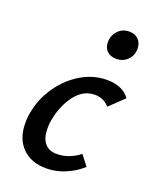

<svg xmlns="http://www.w3.org/2000/svg" viewBox="-125 -718 640 796"><g transform="rotate(20 195.0 -319.5)"><path d="M238 -573Q238 -603 257.5 -624Q277 -645 307 -645Q333 -645 348 -629.5Q363 -614 363 -590Q363 -559 343 -539.5Q323 -520 294 -520Q268 -520 253 -534.5Q238 -549 238 -573ZM263 -350Q213 -350 178 -305.5Q143 -261 130 -198Q125 -177 125 -151Q125 -110 143.5 -87.5Q162 -65 196 -65Q224 -65 250.5 -75Q277 -85 297 -102L332 -57Q300 -28 259 -11Q218 6 176 6Q109 6 70 -33.5Q31 -73 31 -141Q31 -170 36 -192Q48 -255 85.5 -308.5Q123 -362 176.5 -393.5Q230 -425 289 -425Q359 -425 390 -381L327 -321Q302 -350 263 -350Z"/></g></svg>

Font: Ysabeau Infant Semibold
Style: Italic
Weight: 600
Italic angle: -12°
Designer: Christian Thalmann (Catharsis Fonts)
Version: Version 0.003